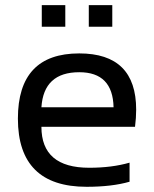

<svg xmlns="http://www.w3.org/2000/svg" viewBox="-20 -718 592 738"><path d="M284.7 -512.7Q503.4 -512.7 503.4 -296.4Q503.4 -265.6 499 -230.5H139.2Q139.2 -73.2 322.8 -73.2Q410.2 -73.2 478 -92.8V-19.5Q410.2 0 313 0Q48.8 0 48.8 -262.2Q48.8 -512.7 284.7 -512.7ZM139.2 -305.7H416.5Q413.6 -440.4 284.7 -440.4Q147.9 -440.4 139.2 -305.7ZM411.6 -698.2V-615.2H321.3V-698.2ZM231 -698.2V-615.2H140.6V-698.2Z"/></svg>

Font: Voltera
Style: Regular
Weight: 400
Designer: Bernd Montag
Version: Version 1.301